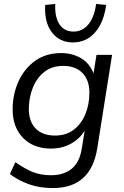

<svg xmlns="http://www.w3.org/2000/svg" viewBox="-20 -764 626 973"><path d="M248 189Q180 189 126 169.5Q72 150 30 118L58 58Q102 89 143 106.5Q184 124 239 124Q303 124 343 91.5Q383 59 394 -9L409 -101Q382 -59 338 -35Q294 -11 238 -11Q150 -11 97 -65Q44 -119 44 -210Q44 -285 73 -350Q102 -415 157 -455Q212 -495 290 -495Q346 -495 390 -469.5Q434 -444 454 -392L469 -486H548L473 -13Q441 189 248 189ZM259 -77Q315 -77 354 -107Q393 -137 413 -186.5Q433 -236 433 -294Q433 -358 398 -394Q363 -430 300 -430Q243 -430 204.5 -399.5Q166 -369 146.5 -320Q127 -271 126 -214Q126 -148 161 -112.5Q196 -77 259 -77ZM349 -549Q282 -549 243 -600Q204 -651 209 -739L260 -744Q257 -677 281.5 -640.5Q306 -604 352 -604Q398 -604 428 -640.5Q458 -677 467 -744L518 -739Q506 -650 461.5 -599.5Q417 -549 349 -549Z"/></svg>

Font: Nunito Sans
Style: Italic
Weight: 400
Italic angle: -9°
Designer: Vernon Adams
Foundry: Vernon Adams
Version: Version 3.006; ttfautohint (v1.8.3)